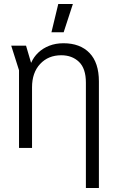

<svg xmlns="http://www.w3.org/2000/svg" viewBox="-20 -739 575 959"><path d="M409 200V-326Q409 -397 374.5 -430Q340 -463 286 -463Q221 -463 180.5 -419.5Q140 -376 140 -303V0H75V-388L36 -511H110L135 -426H136Q148 -454 171 -476Q194 -498 226 -510.5Q258 -523 297 -523Q380 -523 427 -474.5Q474 -426 474 -332V200ZM237 -578 271 -719H344L298 -578Z"/></svg>

Font: TikTok Sans 24pt Light
Style: Regular
Weight: 300
Version: Version 4.000